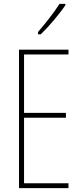

<svg xmlns="http://www.w3.org/2000/svg" viewBox="-20 -970 421 990"><path d="M317 -943V-950H287C253 -898 221 -858 176 -805V-793H190C229 -830 284 -894 317 -943ZM333 0V-25H104V-363H320V-388H104V-689H333V-714H78V0Z"/></svg>

Font: Noto Sans Myanmar ExtraCondensed Thin
Style: Regular
Weight: 100
Width: 2
Designer: Monotype Design Team
Foundry: Monotype Imaging Inc.
Version: Version 2.107